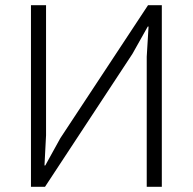

<svg xmlns="http://www.w3.org/2000/svg" viewBox="-20 -718 741 738"><path d="M99 0V-698H157V-198L151 -82H154L212 -187L549 -698H602V0H544V-500L551 -616H548L489 -511L153 0Z"/></svg>

Font: IBM Plex Sans Light
Style: Regular
Weight: 300
Designer: Mike Abbink, Paul van der Laan, Pieter van Rosmalen
Foundry: Bold Monday
Version: Version 3.0